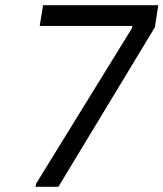

<svg xmlns="http://www.w3.org/2000/svg" viewBox="-20 -720 630 740"><path d="M119 -12 489 -612 490 -620H133L146 -700H590L577 -615L205 0H117Z"/></svg>

Font: Be Vietnam
Style: Italic
Weight: 400
Italic angle: -9.33299°
Designer: Gabriel Lam
Foundry: TypeRant
Version: Version 3.000